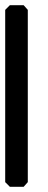

<svg xmlns="http://www.w3.org/2000/svg" viewBox="-43 -719 184 739"><path d="M-5 -699H48L64 -681V-18L48 0H-5L-23 -18V-681Z"/></svg>

Font: Ekushey Kolom
Style: Bold
Weight: 700
Designer: Al Mamun Sumon
Foundry: Al Mamun Sumon
Version: Version 1.0